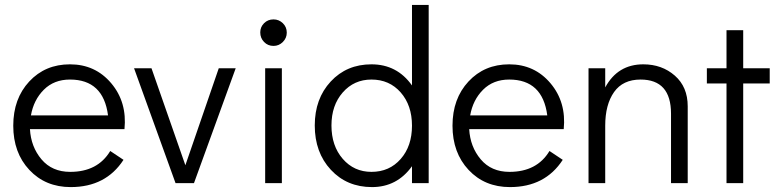

<svg xmlns="http://www.w3.org/2000/svg" viewBox="-20 -746 3166 782"><path d="M265 -484Q368 -484 433 -407Q498 -330 487 -220H102Q106 -148 149 -97Q192 -46 266 -46Q378 -46 429 -131L483 -95Q411 16 268 16Q165 16 99.5 -54Q34 -124 34 -234Q34 -344 99 -414Q164 -484 265 -484ZM106 -276H420Q401 -422 265 -422Q200 -422 158.5 -380.5Q117 -339 106 -276Z M871 -468H940L770 0H695L526 -468H597L735 -73Z M1094 -559Q1071 -559 1055.5 -575Q1040 -591 1040 -614Q1040 -636 1055.5 -651.5Q1071 -667 1094 -667Q1116 -667 1132 -651.5Q1148 -636 1148 -613Q1148 -591 1132 -575Q1116 -559 1094 -559ZM1060 0V-468H1128V0Z M1658 -726H1726V0H1658V-69Q1597 16 1495 16Q1393 16 1327.5 -54.5Q1262 -125 1262 -235Q1262 -344 1327 -414Q1392 -484 1493 -484Q1597 -484 1658 -398ZM1493 -46Q1566 -46 1612 -98.5Q1658 -151 1658 -234Q1658 -317 1612 -369.5Q1566 -422 1493 -422Q1422 -422 1376 -369.5Q1330 -317 1330 -235Q1330 -152 1376 -99Q1422 -46 1493 -46Z M2054 -484Q2157 -484 2222 -407Q2287 -330 2276 -220H1891Q1895 -148 1938 -97Q1981 -46 2055 -46Q2167 -46 2218 -131L2272 -95Q2200 16 2057 16Q1954 16 1888.5 -54Q1823 -124 1823 -234Q1823 -344 1888 -414Q1953 -484 2054 -484ZM1895 -276H2209Q2190 -422 2054 -422Q1989 -422 1947.5 -380.5Q1906 -339 1895 -276Z M2600 -484Q2676 -484 2728.5 -438Q2781 -392 2781 -313V0H2713V-283Q2713 -422 2589 -422Q2517 -422 2481 -371Q2445 -320 2445 -234V0H2377V-468H2445V-390Q2496 -484 2600 -484Z M2939 0V-406H2859V-468H2939V-623H3007V-468H3115V-406H3007V0Z"/></svg>

Font: Didact Gothic
Style: Regular
Weight: 400
Designer: Daniel Johnson
Foundry: Daniel Johnson
Version: Version 2.101;PS 002.101;hotconv 1.0.88;makeotf.lib2.5.64775